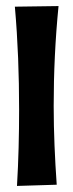

<svg xmlns="http://www.w3.org/2000/svg" viewBox="-20 -587 242 633"><path d="M29 -565C39 -452 43 -339 43 -226C43 -142 41 -58 36 26L167 22C161 -64 157 -150 157 -238C157 -346 162 -456 173 -567Z"/></svg>

Font: Rum Raisin
Style: Regular
Weight: 400
Designer: Astigmatic (AOETI)
Foundry: Astigmatic (AOETI)
Version: Version 1.000